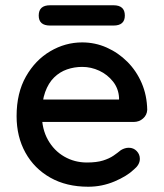

<svg xmlns="http://www.w3.org/2000/svg" viewBox="-20 -699 622 729"><path d="M315 10Q232 10 171 -24.5Q110 -59 76.5 -119.5Q43 -180 43 -258Q43 -346 78.5 -408.5Q114 -471 171 -504.5Q228 -538 292 -538Q341 -538 385 -518.5Q429 -499 463.5 -464.5Q498 -430 518 -383.5Q538 -337 539 -282Q538 -262 523 -249Q508 -236 488 -236H99L75 -321H451L432 -303V-328Q430 -363 409 -389.5Q388 -416 357 -430.5Q326 -445 292 -445Q262 -445 234.5 -435.5Q207 -426 185.5 -405Q164 -384 151.5 -349.5Q139 -315 139 -264Q139 -209 162 -168Q185 -127 224 -104.5Q263 -82 310 -82Q347 -82 371 -89.5Q395 -97 411 -108Q427 -119 439 -129Q454 -138 469 -138Q487 -138 499 -125.5Q511 -113 511 -96Q511 -74 489 -56Q462 -30 414.5 -10Q367 10 315 10ZM170 -602Q127 -602 127 -640Q127 -679 170 -679H411Q454 -679 454 -640Q454 -602 411 -602Z"/></svg>

Font: Quicksand Light SemiBold
Style: Regular
Weight: 600
Version: Version 3.006